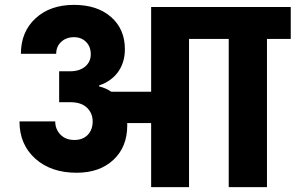

<svg xmlns="http://www.w3.org/2000/svg" viewBox="-20 -769 1215 789"><path d="M268.1 -476.1Q307.1 -476.1 330.1 -495.6Q353 -515.1 353 -545.9Q353 -577.6 333.5 -596.9Q314 -616.2 284.2 -616.2Q252.4 -616.2 231.7 -597.2Q210.9 -578.1 210.9 -547.9H65.9Q65.9 -638.2 126 -693.6Q186 -749 284.2 -749Q379.4 -749 436.3 -699.2Q493.2 -649.4 493.2 -566.9Q493.2 -512.7 465.6 -473.9Q438 -435.1 387.2 -418V-414.1Q416 -406.7 437 -392.1H601.1V-740.2H1174.8V-608.9H1077.1V0H919.9V-608.9H756.8V0H601.1V-263.2H502.9V-253.9Q502.9 -165 446 -112.1Q389.2 -59.1 294.9 -59.1Q189.5 -59.1 124.8 -117.2Q60.1 -175.3 60.1 -270H207Q207 -237.8 228.5 -215.8Q250 -193.8 285.2 -193.8Q320.3 -193.8 340.6 -214.8Q360.8 -235.8 360.8 -270Q360.8 -303.7 337.4 -326.4Q314 -349.1 268.1 -349.1H223.1V-476.1Z"/></svg>

Font: SVN-Poppins
Style: Bold
Weight: 700
Designer: Ninad Kale (Devanagari), Jonny Pinhorn (Latin)
Foundry: Indian Type Foundry
Version: Version 3.200;PS 1.000;hotconv 16.6.54;makeotf.lib2.5.65590